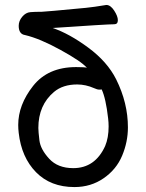

<svg xmlns="http://www.w3.org/2000/svg" viewBox="-20 -738 596 782"><path d="M278.3 -53.2Q367.2 -53.2 408.2 -143.1Q422.4 -176.8 422.4 -223.1Q422.4 -238.8 420.4 -255.9Q411.1 -337.9 394 -374Q393.1 -373 384.3 -373Q376 -373 363.3 -378.9Q329.1 -394 294.4 -394Q236.3 -394 200.2 -363.8Q136.2 -310.1 136.2 -216.8Q136.2 -202.1 140.6 -166Q145 -129.9 180.2 -91.6Q215.3 -53.2 278.3 -53.2ZM283.2 23.9Q186 23.9 126.7 -36.6Q67.4 -97.2 56.2 -196.8Q54.2 -212.9 54.2 -229Q54.2 -311 114.7 -387.9Q175.3 -464.8 290 -464.8Q327.1 -464.8 334 -461.9Q310.1 -488.8 226.1 -534.9Q142.1 -581.1 82 -595.2Q56.2 -599.1 56.2 -632.8Q56.2 -652.8 70.6 -669.9Q85 -687 103.5 -688.5Q122.1 -689.9 137.2 -689.9H148.4Q160.2 -689.9 330.1 -706.1Q360.4 -709 413.1 -717.8Q430.2 -717.8 445.1 -694.8Q460 -671.9 460 -655.8Q460 -639.2 445.3 -639.2Q417 -639.2 194.3 -624Q262.2 -601.1 339.6 -543.9Q417 -486.8 453.1 -415Q501 -318.8 501 -219.2Q501 -160.2 477.5 -104Q454.1 -47.9 402.1 -12Q350.1 23.9 283.2 23.9Z"/></svg>

Font: LXGW WenKai GB Screen
Style: Regular
Weight: 400
Designer: LXGW / Fontworks Inc.
Foundry: LXGW / Fontworks Inc.
Version: Version 1.321;February 19, 2024;FontCreator 14.0.0.2901 64-b